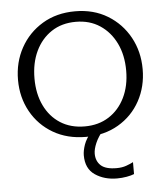

<svg xmlns="http://www.w3.org/2000/svg" viewBox="-52 -558 681 801"><g transform="rotate(-5 289.0 -157.0)"><path d="M292 14Q214 14 155 -20.5Q96 -55 63 -114.5Q30 -174 30 -247Q30 -321 63 -381Q96 -441 155 -476.5Q214 -512 292 -512Q369 -512 427.5 -476.5Q486 -441 519 -381Q552 -321 552 -247Q552 -174 519.5 -114.5Q487 -55 428 -20.5Q369 14 292 14ZM291 -30Q349 -30 392 -57.5Q435 -85 459 -134Q483 -183 483 -247Q483 -312 459 -361.5Q435 -411 392 -439.5Q349 -468 291 -468Q232 -468 189 -439.5Q146 -411 122.5 -361.5Q99 -312 99 -247Q99 -183 122.5 -134Q146 -85 189 -57.5Q232 -30 291 -30ZM406 198Q353 198 314.5 172Q276 146 276 90Q276 71 284.5 46Q293 21 319 -10H367Q344 17 333 42.5Q322 68 322 87Q322 118 342 136.5Q362 155 408 155Q431 155 449 148.5Q467 142 478 136V186Q466 191 446.5 194.5Q427 198 406 198Z"/></g></svg>

Font: Panamera
Style: Regular
Weight: 400
Designer: Bastien Sozeau
Foundry: NBR — Bastien Sozeau
Version: Version 3.002; ttfautohint (v1.8.4.7-5d5b);gftools[0.9.33]